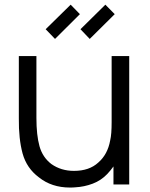

<svg xmlns="http://www.w3.org/2000/svg" viewBox="-20 -808 658 841"><path d="M221 -637.5 180 -680 289.5 -787.5 330 -746ZM373 -637.5 332.5 -680 441.5 -787.5 482.5 -746ZM546 -562.5V0H477V-79Q465.5 -62.5 450 -46Q423 -17.5 386 -3.5Q349 10.5 309.5 12.5Q305.5 13 300 13.2Q294.5 13.5 286.5 13.5Q206 13.5 150 -31.5Q97 -71 79 -135.5Q61.5 -200 62.5 -289.5V-562.5H139.5V-291.5Q139.5 -216 153 -167.5Q166.5 -119 205 -89.5Q247.5 -59.5 304 -59.5Q371 -59.5 410.5 -96Q451.5 -131.5 462.5 -192.5Q466 -207 467.5 -227.2Q469 -247.5 469 -273V-562.5Z"/></svg>

Font: Russisch Sans
Style: Regular
Weight: 400
Designer: Michael Sharanda (font) & Cristiano Sobral (main changes)
Foundry: Michael Sharanda
Version: Version 2.00;October 25, 2020;FontCreator 13.0.0.2681 64-bit